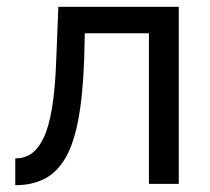

<svg xmlns="http://www.w3.org/2000/svg" viewBox="-20 -542 618 566"><path d="M25 -75Q51 -75 71.5 -88.5Q92 -102 108 -134.5Q124 -167 133.5 -224.5Q143 -282 146 -371L152 -522H507V0H419V-444H230L228 -363Q224 -256 210 -185Q196 -114 171 -73Q146 -32 109.5 -14Q73 4 25 4Z"/></svg>

Font: YasnoRaleway Medium
Style: Regular
Weight: 500
Designer: Matt McInerney, Pablo Impallari, Rodrigo Fuenzalida
Foundry: Matt McInerney, Pablo Impallari, Rodrigo Fuenzalida
Version: Version 4.026